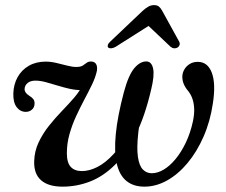

<svg xmlns="http://www.w3.org/2000/svg" viewBox="-20 -705 867 736"><path d="M542.9 -469.4Q561.4 -468 567 -441.9Q572.6 -415.7 559.4 -361.6Q535.5 -258.8 499.9 -187.5Q464.3 -116.3 420.1 -72.6Q375.9 -28.9 325.2 -9.2Q274.4 10.5 219.8 10.5Q165.6 10.5 137.7 -13.8Q109.8 -38.1 111 -85.7Q111.9 -125.1 128 -159.2Q144.1 -193.3 168.2 -223.4Q192.2 -253.5 218.3 -280.4Q244.3 -307.3 265.9 -332.5Q287.4 -357.7 297.7 -382.2L293.9 -359.5Q269.5 -359.5 245.7 -364.9Q221.8 -370.4 199.3 -377.4Q176.7 -384.4 155.8 -390Q134.9 -395.7 116.6 -395.9Q96.9 -396.1 85.8 -386.8Q74.7 -377.6 74.3 -363.7Q73.7 -349.6 92 -338.1Q103.1 -331.3 107.9 -324.8Q112.7 -318.4 112.5 -308.3Q112.3 -293 102.3 -284.6Q92.3 -276.2 79 -276.2Q57.7 -276.2 43.9 -294.3Q30.1 -312.5 31.1 -346.5Q32.1 -381.4 47.4 -409.1Q62.8 -436.8 90.4 -452.8Q118 -468.8 155.1 -468.8Q174.5 -468.8 195.9 -463.8Q217.3 -458.7 237.4 -453.5Q257.4 -448.3 272.3 -448.3Q288.9 -448.3 297.3 -453.7Q305.7 -459 312.4 -464.4Q319.1 -469.7 330.3 -469.1Q342.2 -468.8 348 -459.9Q353.7 -451 351.6 -434.2Q346.2 -409 332.9 -381.3Q319.5 -353.6 303.2 -323Q286.9 -292.4 271.7 -259.4Q256.4 -226.4 246.4 -190.9Q236.3 -155.3 236.3 -117.4Q236.3 -81.5 251.1 -65.4Q265.8 -49.2 294.1 -49.2Q322.1 -49.2 353.1 -64.8Q384.1 -80.4 416.3 -115.3Q448.4 -150.1 479.6 -207.4Q510.8 -264.7 538.4 -347.8Q516.8 -257 510.2 -197.3Q503.6 -137.6 508.7 -103.4Q513.7 -69.2 527.8 -55.1Q541.8 -40.9 561.7 -40.9Q584 -40.9 607.5 -54.8Q630.9 -68.7 652.7 -95Q674.5 -121.2 692.1 -157.9Q709.7 -194.6 719.6 -240Q725 -265.7 724.4 -286.9Q723.7 -308.1 717.9 -325.4Q712.1 -342.8 701 -356.6Q690 -369.5 684.4 -383Q678.7 -396.5 678.9 -412Q679.3 -426.2 686.8 -439Q694.2 -451.8 707.5 -459.9Q720.7 -467.9 738 -467.9Q776.2 -467.9 792 -426.1Q807.7 -384.2 796 -308.6Q785.8 -239.4 760.2 -181.1Q734.6 -122.7 698.7 -79.8Q662.8 -36.8 620.3 -13.1Q577.8 10.5 533.6 10.5Q491.3 10.5 464.4 -11.6Q437.5 -33.7 427.4 -78.6Q417.2 -123.5 423.9 -191.5Q430.5 -259.6 454.8 -351.4Q472.3 -416.9 495 -443.8Q517.7 -470.7 542.9 -469.4ZM574.1 -621.2H532.9L634.1 -525.5Q640.5 -520.3 647.8 -519.8Q655 -519.3 661 -523Q666.3 -526.5 668.4 -532.7Q670.5 -538.9 666.3 -546.4L601.8 -663.6Q596 -674.2 589.2 -679.8Q582.4 -685.4 570.7 -685.4Q558.8 -685.4 548.9 -679.8Q538.9 -674.2 527 -663.6L403.5 -546.4Q395.2 -538.9 393.4 -532.7Q391.6 -526.5 394.7 -523Q399 -519.3 406.4 -519.8Q413.8 -520.3 423.2 -525.5Z"/></svg>

Font: Fraunces
Style: Italic
Weight: 900
Italic angle: -16°
Version: Version 1.000;[0bf87f6ff]